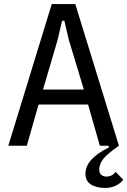

<svg xmlns="http://www.w3.org/2000/svg" viewBox="-20 -718 627 946"><path d="M587 167Q576 184 552 196Q528 208 498 208Q454 208 427.5 190.5Q401 173 401 138Q401 65 516 9L515 0H472L414 -203H170L112 0H21L235 -698H351L566 0Q511 38 490 63.5Q469 89 469 118Q469 135 479 143.5Q489 152 504 152Q532 152 550 129ZM319 -522 297 -616H286L264 -522L192 -277H393Z"/></svg>

Font: IBM Plex Sans Cond Text
Style: Regular
Weight: 450
Width: 3
Designer: Mike Abbink, Paul van der Laan, Pieter van Rosmalen
Foundry: Bold Monday
Version: Version 1.3